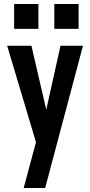

<svg xmlns="http://www.w3.org/2000/svg" viewBox="-20 -740 453 965"><path d="M99 205 176 -82 195 -110 284 -510H397L207 205ZM171 9 16 -510H138L241 -66ZM253 -595V-720H375V-595ZM51 -595V-720H173V-595Z"/></svg>

Font: Instrument Sans Condensed SemiBold
Style: Regular
Weight: 600
Width: 3
Designer: Rodrigo Fuenzalida
Foundry: fragTYPE
Version: Version 1.000;gftools[0.9.28]